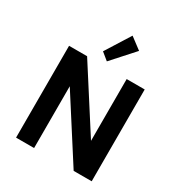

<svg xmlns="http://www.w3.org/2000/svg" viewBox="-252 -1317 1408 1494"><g transform="rotate(30 452.0 -570.0)"><path d="M112.5 0H274.5V-555L630 0H792V-825H630V-270L274.5 -825H112.5ZM427.5 -867 604 -1063 501 -1140.5 362.5 -920Z"/></g></svg>

Font: Spartan
Style: Bold
Weight: 700
Designer: Matt Bailey, Mirko Velimirovic
Foundry: Matt Bailey
Version: Version 1.003; ttfautohint (v1.8.3)